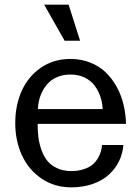

<svg xmlns="http://www.w3.org/2000/svg" viewBox="-20 -785 595 817"><path d="M44.9 -261.2Q44.9 -336.9 72.5 -398.4Q100.1 -460 154.3 -497.1Q208.5 -534.2 279.8 -534.2Q324.7 -534.2 363.3 -519Q401.9 -503.9 429.2 -477.8Q456.5 -451.7 476.1 -416.5Q495.6 -381.3 505.4 -341.1Q515.1 -300.8 516.1 -257.8H140.1Q140.1 -227.5 143.3 -201.7Q146.5 -175.8 156 -148.2Q165.5 -120.6 180.9 -101.3Q196.3 -82 222.4 -69.6Q248.5 -57.1 283.2 -57.1Q312.5 -57.1 335.7 -64.7Q358.9 -72.3 372.8 -83.7Q386.7 -95.2 396 -110.8Q405.3 -126.5 409.2 -140.1Q413.1 -153.8 414.1 -168H504.9Q502.4 -132.3 487.1 -100.3Q471.7 -68.4 444.6 -43Q417.5 -17.6 375.7 -2.7Q334 12.2 283.2 12.2Q211.9 12.2 157 -24.9Q102.1 -62 73.5 -124Q44.9 -186 44.9 -261.2ZM141.1 -320.8H417Q415.5 -349.6 406.7 -375Q397.9 -400.4 381.8 -421.6Q365.7 -442.9 339.6 -455.3Q313.5 -467.8 279.8 -467.8Q251 -467.8 227.5 -458.7Q204.1 -449.7 188.7 -434.8Q173.3 -419.9 162.6 -400.4Q151.9 -380.9 147 -361.1Q142.1 -341.3 141.1 -320.8ZM168 -765.1H272L320.8 -611.8H254.9Z"/></svg>

Font: Standard
Style: Regular
Weight: 400
Designer: Bryce Wilner
Version: Version 2.000;PS 2.0;hotconv 16.6.51;makeotf.lib2.5.65220 DE